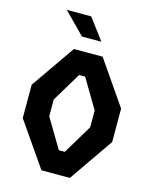

<svg xmlns="http://www.w3.org/2000/svg" viewBox="-135 -1028 891 1116"><g transform="rotate(15 310.0 -469.5)"><path d="M224.5 0H395.5L579 -265V-466L397 -730H224.5L41 -466V-265ZM292 -139 187 -315V-416L292.5 -591.5H329L433.5 -416V-315L328 -139ZM250.5 -812H367.5L272.5 -939H125.5Z"/></g></svg>

Font: Monaspace Krypton
Style: Bold
Weight: 700
Designer: Riley Cran & the Lettermatic Team
Foundry: Lettermatic
Version: Version 1.200 (Monaspace Krypton)